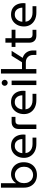

<svg xmlns="http://www.w3.org/2000/svg" viewBox="1568 -2338 782 3957"><g transform="rotate(-90 1958.5 -359.0)"><path d="M331 12Q257 12 198 -20Q139 -52 104.5 -112.5Q70 -173 70 -258V-730H162V-419H164Q189 -465 238 -493.5Q287 -522 346 -522Q416 -522 472.5 -490Q529 -458 561.5 -399.5Q594 -341 594 -261Q594 -177 560.5 -115.5Q527 -54 467.5 -21Q408 12 331 12ZM331 -67Q378 -67 416.5 -90Q455 -113 478 -155Q501 -197 501 -255Q501 -311 478.5 -353Q456 -395 417.5 -419Q379 -443 332 -443Q285 -443 246.5 -420Q208 -397 185.5 -354.5Q163 -312 163 -254Q163 -197 185.5 -155Q208 -113 246 -90Q284 -67 331 -67Z M971 0Q886 0 821.5 -31.5Q757 -63 720.5 -120.5Q684 -178 684 -255Q684 -331 715 -391.5Q746 -452 801 -487Q856 -522 929 -522Q1008 -522 1060.5 -488Q1113 -454 1139 -396.5Q1165 -339 1165 -268Q1165 -244 1162 -224H782Q787 -177 813 -144.5Q839 -112 879.5 -95.5Q920 -79 969 -79H1102V0ZM781 -289H1072Q1072 -322 1059 -358Q1046 -394 1015 -419.5Q984 -445 929 -445Q883 -445 850.5 -421.5Q818 -398 800.5 -362.5Q783 -327 781 -289Z M1279 0V-365Q1279 -433 1317.5 -471.5Q1356 -510 1424 -510H1529V-431H1441Q1407 -431 1389 -411.5Q1371 -392 1371 -359V0Z M1873 0Q1788 0 1723.5 -31.5Q1659 -63 1622.5 -120.5Q1586 -178 1586 -255Q1586 -331 1617 -391.5Q1648 -452 1703 -487Q1758 -522 1831 -522Q1910 -522 1962.5 -488Q2015 -454 2041 -396.5Q2067 -339 2067 -268Q2067 -244 2064 -224H1684Q1689 -177 1715 -144.5Q1741 -112 1781.5 -95.5Q1822 -79 1871 -79H2004V0ZM1683 -289H1974Q1974 -322 1961 -358Q1948 -394 1917 -419.5Q1886 -445 1831 -445Q1785 -445 1752.5 -421.5Q1720 -398 1702.5 -362.5Q1685 -327 1683 -289Z M2184 0V-510H2277V0ZM2231 -591Q2205 -591 2187 -609.5Q2169 -628 2169 -653Q2169 -678 2187 -696.5Q2205 -715 2231 -715Q2256 -715 2274.5 -696.5Q2293 -678 2293 -653Q2293 -628 2274.5 -609.5Q2256 -591 2231 -591Z M2422 0V-730H2514V-296H2654L2788 -510H2890L2745 -282Q2817 -261 2857.5 -203.5Q2898 -146 2898 -70V0H2805V-70Q2805 -112 2786.5 -145Q2768 -178 2735 -197.5Q2702 -217 2659 -217H2514V0Z M3203 0Q3135 0 3096.5 -39Q3058 -78 3058 -145V-431H2970V-510H3058V-638H3150V-510H3325V-431H3150V-151Q3150 -118 3168.5 -98.5Q3187 -79 3220 -79H3323V0Z M3679 0Q3594 0 3529.5 -31.5Q3465 -63 3428.5 -120.5Q3392 -178 3392 -255Q3392 -331 3423 -391.5Q3454 -452 3509 -487Q3564 -522 3637 -522Q3716 -522 3768.5 -488Q3821 -454 3847 -396.5Q3873 -339 3873 -268Q3873 -244 3870 -224H3490Q3495 -177 3521 -144.5Q3547 -112 3587.5 -95.5Q3628 -79 3677 -79H3810V0ZM3489 -289H3780Q3780 -322 3767 -358Q3754 -394 3723 -419.5Q3692 -445 3637 -445Q3591 -445 3558.5 -421.5Q3526 -398 3508.5 -362.5Q3491 -327 3489 -289Z"/></g></svg>

Font: MuseoModerno
Style: Regular
Weight: 400
Designer: Pablo Cosgaya, Héctor Gatti, Marcela Romero, and the Authors of The MuseoModerno Project.
Foundry: Omnibus-Type Team
Version: Version 1.001